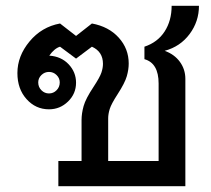

<svg xmlns="http://www.w3.org/2000/svg" viewBox="-20 -642 728 662"><path d="M666 -622.1Q666 -567.9 633.8 -524.7Q601.6 -481.4 547.9 -466.8Q581.5 -454.6 600.3 -428.7Q619.1 -402.8 619.1 -370.1V0H181.2V-86.9H261.2V-228Q261.2 -251 268.3 -276.4Q275.4 -301.8 302.7 -342.8Q324.2 -375.5 329.6 -391.6Q335 -407.7 335 -421.9Q335 -463.9 296.9 -481L242.2 -439.9L187 -481Q167.5 -475.1 149.9 -450.2Q191.4 -447.3 216.8 -420.2Q242.2 -393.1 242.2 -356.9Q242.2 -318.8 214.6 -292Q187 -265.1 148.9 -265.1Q103 -265.1 71.5 -300.3Q40 -335.4 40 -390.1Q40 -448.7 81.8 -499Q123.5 -549.3 187 -561L242.2 -518.1L296.9 -561Q355 -550.3 389.4 -512.2Q423.8 -474.1 423.8 -422.9Q423.8 -402.3 417.2 -379.2Q410.6 -356 385.3 -316.9Q363.8 -283.7 358.4 -266.4Q353 -249 353 -233.9V-86.9H526.9V-354Q526.9 -424.3 478 -438V-481Q523.4 -496.1 547.6 -533.4Q571.8 -570.8 571.8 -622.1ZM148.9 -319.8Q164.1 -319.8 175 -330.8Q186 -341.8 186 -357.9Q186 -372.6 175 -383.3Q164.1 -394 148.9 -394Q133.8 -394 122.8 -383.3Q111.8 -372.6 111.8 -357.9Q111.8 -341.8 122.8 -330.8Q133.8 -319.8 148.9 -319.8Z"/></svg>

Font: IranNastaliq
Style: Regular
Weight: 400
Designer: Hossein Zahedi
Version: Version 1.5